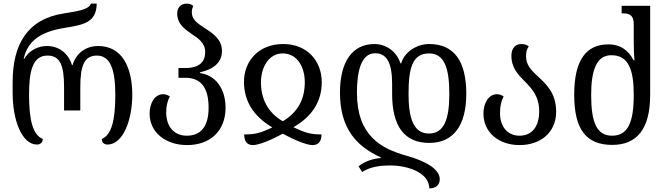

<svg xmlns="http://www.w3.org/2000/svg" viewBox="-20 -792 3705 1064"><path d="M185 9C203 9 217 -2 217 -22C163 -44 141 -123 141 -267C141 -391 158 -484 243 -484C313 -484 335 -430 335 -310V-180H425V-310C425 -430 448 -484 517 -484C593 -484 619 -403 619 -267C619 -125 598 -44 544 -22C544 -3 556 9 576 9C660 9 713 -123 713 -267C713 -422 655 -537 524 -537C457 -537 402 -499 382 -431H379C358 -499 305 -537 239 -537C191 -537 142 -513 114 -466H111C134 -567 205 -615 335 -637C449 -655 514 -669 516 -772H484C472 -738 409 -730 336 -718C129 -687 50 -543 50 -336V-277C50 -124 102 9 185 9Z M1017 12C1144 12 1230 -66 1230 -195C1230 -302 1173 -376 1088 -387V-391C1173 -411 1210 -452 1210 -510C1210 -577 1154 -611 1106 -642C1072 -664 1043 -686 1043 -723C1043 -735 1045 -746 1051 -759C1042 -767 1031 -772 1015 -772C980 -772 962 -747 962 -718C962 -661 1000 -633 1039 -606C1078 -580 1117 -555 1117 -504C1117 -449 1085 -415 1006 -415H969V-361H1007C1093 -361 1136 -307 1136 -195C1136 -90 1092 -40 1015 -40C944 -40 902 -91 901 -167C901 -204 907 -229 921 -258C908 -266 896 -270 884 -270C837 -270 809 -219 809 -163C809 -58 898 12 1017 12Z M1382 12C1415 12 1485 -17 1547 -51C1608 -18 1678 12 1712 12C1749 12 1761 -13 1762 -47C1703 -47 1673 -55 1606 -87C1711 -147 1763 -231 1763 -336C1763 -453 1684 -548 1549 -548C1412 -548 1331 -452 1332 -336C1333 -232 1384 -148 1489 -86C1427 -56 1395 -47 1333 -47C1334 -8 1349 12 1382 12ZM1547 -120C1462 -170 1427 -245 1426 -335C1426 -417 1468 -496 1547 -496C1628 -496 1670 -418 1669 -335C1669 -244 1632 -171 1547 -120Z M2359 0C2492 0 2564 -96 2564 -272C2564 -454 2496 -548 2358 -548C2293 -548 2223 -508 2203 -441H2199C2178 -509 2117 -548 2055 -548C1933 -548 1864 -451 1864 -279C1864 -79 1956 19 2090 80V84C2051 86 1999 102 1967 130L1987 161C2032 133 2081 125 2144 125C2238 125 2359 164 2359 252C2394 252 2417 234 2417 201C2417 144 2336 100 2233 71C2094 32 1958 -38 1958 -279C1958 -396 1981 -497 2059 -497C2122 -497 2153 -446 2153 -327V-272C2153 -92 2221 0 2359 0ZM2358 -496C2441 -496 2470 -418 2470 -272C2470 -129 2440 -52 2357 -52C2268 -52 2244 -145 2244 -272C2244 -418 2267 -496 2358 -496Z M2859 12C2976 12 3062 -58 3062 -173C3062 -280 3003 -329 2955 -374C2923 -404 2895 -433 2895 -481C2895 -502 2900 -522 2910 -535C2901 -543 2888 -548 2869 -548C2835 -548 2814 -523 2814 -484C2814 -415 2851 -379 2889 -340C2928 -300 2968 -258 2968 -175C2968 -92 2929 -40 2859 -40C2792 -40 2751 -91 2751 -164C2751 -203 2756 -228 2771 -258C2758 -266 2746 -270 2734 -270C2687 -270 2659 -219 2659 -163C2659 -58 2744 12 2859 12Z M3373 11C3507 11 3583 -74 3583 -266V-760H3425V-718H3432C3466 -718 3492 -709 3492 -660V-566C3492 -532 3493 -490 3496 -458H3491C3464 -510 3422 -546 3351 -546C3229 -546 3162 -460 3162 -267C3162 -74 3229 11 3373 11ZM3372 -40C3288 -40 3256 -111 3256 -266C3256 -408 3288 -486 3368 -486C3462 -486 3492 -408 3492 -267C3492 -116 3461 -40 3372 -40Z"/></svg>

Font: Noto Serif Georgian SemiCondensed
Style: Regular
Weight: 400
Width: 4
Designer: Monotype Design Team, Akaki Razmadze
Foundry: Google LLC
Version: Version 2.003